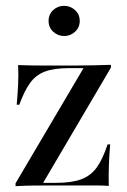

<svg xmlns="http://www.w3.org/2000/svg" viewBox="-20 -636 433 656"><path d="M33.1 0V-9.7L265.3 -403.2H215.3Q164.5 -403.2 133.5 -391.5Q102.4 -379.8 82.7 -352.4Q62.9 -325 46 -278.2H37.1Q40.3 -313.7 41.9 -347.2Q43.5 -380.6 41.9 -413.7Q62.1 -412.9 83.9 -412.5Q105.6 -412.1 125.8 -412.1H215.3H239.5Q269.4 -412.1 300.4 -412.9Q331.5 -413.7 358.9 -414.5V-404.8L127.4 -11.3H171.8Q225.8 -11.3 258.5 -23.8Q291.1 -36.3 311.3 -64.9Q331.5 -93.5 347.6 -142.7H356.5Q353.2 -106.5 352 -70.6Q350.8 -34.7 351.6 -0.8Q331.5 -2.4 309.7 -2.4Q287.9 -2.4 267.7 -2.4H171.8H152.4Q122.6 -2.4 91.9 -2Q61.3 -1.6 33.1 0ZM199.2 -512.9Q178.2 -512.9 162.1 -527.4Q146 -541.9 146 -564.5Q146 -587.1 161.7 -601.6Q177.4 -616.1 199.2 -616.1Q220.2 -616.1 236.3 -601.6Q252.4 -587.1 252.4 -564.5Q252.4 -541.9 236.3 -527.4Q220.2 -512.9 199.2 -512.9Z"/></svg>

Font: Playfair 144pt SemiCondensed Medium
Style: Regular
Weight: 500
Width: 4
Designer: Claus Eggers Sørensen
Foundry: Claus Eggers Sørensen
Version: Version 2.203